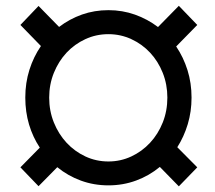

<svg xmlns="http://www.w3.org/2000/svg" viewBox="-20 -638 753 671"><path d="M538.6 -54.7Q501.5 -23.9 455.8 -7.1Q410.2 9.8 358.9 9.8Q308.1 9.8 262.7 -6.8Q217.3 -23.4 180.2 -53.7L114.7 12.7L51.3 -53.2L119.1 -122.1Q94.7 -158.7 81.5 -202.9Q68.4 -247.1 68.4 -296.9Q68.4 -348.6 82.8 -394Q97.2 -439.5 123 -477.1L51.3 -550.8L114.7 -617.2L186.5 -543.9Q223.1 -571.8 266.6 -587.2Q310.1 -602.5 358.9 -602.5Q407.7 -602.5 451.7 -586.9Q495.6 -571.3 532.2 -543.5L605 -617.7L669.4 -550.8L595.7 -475.6Q621.1 -438 635.3 -392.8Q649.4 -347.7 649.4 -296.9Q649.4 -248 636.2 -204.1Q623 -160.2 599.6 -123.5L669.4 -53.2L605 13.2ZM151.9 -296.9Q151.9 -250.5 168.2 -210Q184.6 -169.4 212.6 -139.2Q240.7 -108.9 278.3 -91.3Q315.9 -73.7 358.9 -73.7Q401.4 -73.7 439 -91.3Q476.6 -108.9 504.6 -139.2Q532.7 -169.4 548.8 -210Q564.9 -250.5 564.9 -296.9Q564.9 -342.8 548.8 -383.3Q532.7 -423.8 504.6 -453.9Q476.6 -483.9 439 -501.2Q401.4 -518.6 358.9 -518.6Q315.9 -518.6 278.3 -501.2Q240.7 -483.9 212.6 -453.9Q184.6 -423.8 168.2 -383.3Q151.9 -342.8 151.9 -296.9Z"/></svg>

Font: RobotoDraft
Style: Regular
Weight: 400
Designer: Google
Foundry: Google
Version: Version 2.000988-w1; 2014